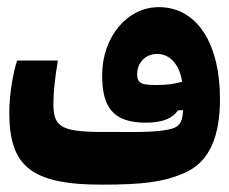

<svg xmlns="http://www.w3.org/2000/svg" viewBox="-20 -500 626 525"><path d="M258.3 4.9C370.1 4.9 427.7 -2 485.8 -27.8C554.7 -58.6 581.5 -129.4 581.5 -230C581.5 -377.4 521 -480.5 414.1 -480.5C328.1 -480.5 259.3 -399.4 259.3 -293.9C259.3 -209.5 287.1 -164.6 378.4 -164.6C428.2 -164.6 452.1 -177.7 466.8 -198.2L480.5 -198.7C479.5 -172.4 474.1 -155.3 451.2 -148.4C416.5 -138.2 356.9 -138.7 294.9 -139.2C282.7 -139.2 270.5 -139.2 258.3 -139.2C141.1 -139.2 126 -156.7 126 -218.3C126 -248.5 130.4 -287.1 138.2 -334.5H26.9C16.6 -305.2 5.4 -242.7 5.4 -192.4C5.4 -46.4 64 4.9 258.3 4.9ZM478 -276.4C456.5 -270.5 437 -267.6 409.2 -267.6C369.6 -267.6 355 -270 355 -297.9C355 -324.7 374.5 -352.5 409.7 -352.5C439.9 -352.5 469.2 -330.6 478 -276.4Z"/></svg>

Font: Cascadia Mono NF
Style: Bold
Weight: 700
Monospace: yes
Designer: Aaron Bell
Foundry: Saja Typeworks
Version: Version 2404.023